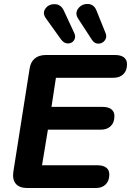

<svg xmlns="http://www.w3.org/2000/svg" viewBox="-20 -947 660 967"><path d="M47.3 -82.4 128.9 -599.8Q133.7 -634.7 155 -652.3Q176.2 -670 211.3 -670H559.2Q588.5 -670 604.1 -658.1Q619.7 -646.1 619.7 -623.7Q619.7 -591.4 601.3 -573.3Q582.8 -555.3 552.2 -555.3H261.7L239.3 -408.7H496.6Q525 -408.7 540.7 -396.8Q556.3 -384.8 556.3 -362.4Q556.3 -330.1 537.9 -312Q519.4 -294 488.7 -294H221.3L191.7 -114.7H470Q499.3 -114.7 514.9 -102.8Q530.6 -90.8 530.6 -68.4Q530.6 -36.1 512.1 -18Q493.7 0 463 0H118.5Q77.8 0 59.7 -21.4Q41.5 -42.7 47.3 -82.4ZM466.2 -893.3 511.6 -780.5Q520.2 -760.2 508.2 -743.9Q496.1 -727.6 475.9 -727.2Q455.6 -726.8 443 -746.6L374.4 -851.9Q355.8 -879.9 373.7 -903.9Q391.7 -927.8 422.6 -926.9Q453.4 -926 466.2 -893.3ZM301.6 -893.3 354.2 -780.1Q363.4 -760.1 352.9 -744.2Q342.3 -728.4 322.7 -728.1Q303 -727.8 288 -747.6L212.4 -853Q192 -880.3 208.6 -903.6Q225.2 -926.8 256.1 -926Q287 -925.2 301.6 -893.3Z"/></svg>

Font: SN Pro Thin
Style: Italic
Weight: 200
Italic angle: -9°
Designer: Tobias Whetton
Foundry: Supernotes
Version: Version 1.003;Glyphs 3.3 (3324)